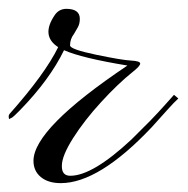

<svg xmlns="http://www.w3.org/2000/svg" viewBox="-55 -412 423 433"><path d="M76.2 -305.7Q36.6 -331.1 68.4 -377.9Q77.6 -391.6 94.2 -392.1Q125 -392.1 125 -369.6Q125 -358.4 120.6 -350.6L111.8 -335.4Q103 -324.2 103 -309.6Q103 -300.8 161.6 -288.6Q220.2 -276.4 240.7 -275.4Q261.2 -274.4 261.2 -268.6Q260.7 -262.7 245.1 -250.5Q210.4 -222.7 172.9 -181.6Q135.3 -140.6 109.9 -100.6Q84.5 -60.5 84.5 -38.1Q84 -15.6 103.5 -15.6Q153.8 -15.6 241.2 -97.2L283.7 -139.6Q303.2 -159.7 317.4 -175.8L337.4 -198.2L347.2 -189.9Q337.9 -181.6 322.3 -164.1L287.1 -125Q168 1 82 1Q53.7 1 37.1 -12.7Q20.5 -26.4 20.5 -49.3Q20.5 -122.1 232.4 -264.2Q128.9 -281.2 89.4 -298.8Q57.1 -232.4 -9.8 -163.6Q-25.4 -147.5 -29.3 -146Q-33.2 -144.5 -33.7 -143.6Q-34.7 -142.6 -35.2 -146.5Q-36.1 -151.9 -33.2 -155.3Q46.9 -245.6 76.2 -305.7Z"/></svg>

Font: PinyonScript
Style: Regular
Weight: 400
Designer: Nicole Fally
Foundry: Nicole Fally
Version: Version 1.005